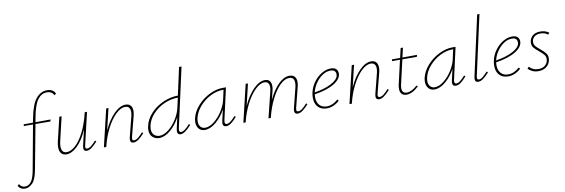

<svg xmlns="http://www.w3.org/2000/svg" viewBox="-188 -1242 6064 2062"><g transform="rotate(-10 2844.0 -211.0)"><path d="M455 -660 437 -643Q426 -665 407 -677Q388 -689 358 -689Q301 -689 259.5 -634.5Q218 -580 192 -436L184 -394L349 -395L344 -374L181 -375L91 105Q72 211 33.5 250Q-5 289 -48 289Q-98 289 -123 247L-106 229Q-86 267 -44 267Q-9 267 19.5 234.5Q48 202 65 109L154 -375H53L57 -394H157L164 -431Q194 -590 245.5 -650.5Q297 -711 365 -711Q430 -711 455 -660Z M792 -77Q756 -37 727.5 -16.5Q699 4 674 4Q641 4 641 -31Q641 -43 644 -56L684 -227Q635 -114 573 -55Q511 4 454 4Q418 4 397.5 -19Q377 -42 377 -87Q377 -116 386 -153L447 -408H472L412 -154Q403 -117 403 -91Q403 -19 461 -19Q505 -19 555 -63.5Q605 -108 650 -196Q695 -284 724 -408H749L667 -59Q664 -47 664 -39Q664 -19 682 -19Q703 -19 725.5 -36Q748 -53 780 -89Z M1304 -77Q1268 -37 1239.5 -16.5Q1211 4 1185 4Q1150 4 1150 -32Q1150 -43 1153 -56L1210 -280Q1216 -306 1216 -326Q1216 -356 1202 -372.5Q1188 -389 1161 -389Q1111 -389 1057 -336.5Q1003 -284 957.5 -195Q912 -106 887 0H861L958 -408H983L927 -173Q977 -282 1042 -347Q1107 -412 1169 -412Q1204 -412 1223 -391Q1242 -370 1242 -331Q1242 -307 1235 -280L1178 -59Q1175 -47 1175 -39Q1175 -19 1194 -19Q1215 -19 1237.5 -36Q1260 -53 1292 -89Z M1804 -89 1816 -77Q1780 -37 1751 -16.5Q1722 4 1698 4Q1663 4 1663 -34Q1663 -46 1666 -59L1693 -182Q1652 -103 1589.5 -49.5Q1527 4 1465 4Q1423 4 1393 -23Q1363 -50 1363 -101Q1363 -120 1367 -137Q1382 -214 1440 -276.5Q1498 -339 1578.5 -374.5Q1659 -410 1740 -410L1806 -711H1833L1689 -61Q1687 -49 1687 -44Q1687 -19 1709 -19Q1727 -19 1750 -36.5Q1773 -54 1804 -89ZM1711 -278 1736 -389H1735Q1661 -389 1586.5 -356Q1512 -323 1459.5 -265Q1407 -207 1393 -137Q1390 -119 1390 -105Q1390 -63 1414 -41Q1438 -19 1473 -19Q1520 -19 1571 -59Q1622 -99 1660 -160Q1698 -221 1711 -278Z M2313 -77Q2278 -37 2250 -16.5Q2222 4 2196 4Q2159 4 2159 -34Q2159 -45 2162 -57L2190 -180Q2149 -103 2086 -49.5Q2023 4 1962 4Q1921 4 1897.5 -24Q1874 -52 1874 -96Q1874 -113 1877 -129Q1893 -205 1949.5 -269Q2006 -333 2081.5 -370.5Q2157 -408 2228 -408H2264L2186 -61Q2184 -47 2184 -43Q2184 -19 2205 -19Q2224 -19 2247 -36.5Q2270 -54 2301 -89ZM2210 -278 2234 -387H2225Q2161 -387 2092 -353Q2023 -319 1971 -259.5Q1919 -200 1904 -129Q1901 -113 1901 -98Q1901 -62 1920 -40.5Q1939 -19 1970 -19Q2017 -19 2068 -59Q2119 -99 2158 -160Q2197 -221 2210 -278Z M3094 -77Q3058 -37 3029.5 -16.5Q3001 4 2975 4Q2940 4 2940 -32Q2940 -43 2943 -56L2999 -280Q3005 -306 3005 -326Q3005 -389 2949 -389Q2901 -389 2850 -340Q2799 -291 2754 -202.5Q2709 -114 2681 0H2656L2726 -285Q2732 -311 2732 -329Q2732 -358 2718.5 -373.5Q2705 -389 2680 -389Q2631 -389 2576.5 -335Q2522 -281 2476.5 -191.5Q2431 -102 2407 0H2382L2479 -408H2504L2448 -172Q2497 -280 2562 -346Q2627 -412 2689 -412Q2723 -412 2740 -391.5Q2757 -371 2757 -335Q2757 -314 2751 -288L2726 -189Q2775 -294 2835.5 -353Q2896 -412 2956 -412Q2992 -412 3011.5 -391.5Q3031 -371 3031 -332Q3031 -307 3024 -280L2968 -59Q2965 -47 2965 -39Q2965 -19 2984 -19Q3005 -19 3027.5 -36Q3050 -53 3082 -89Z M3484 -345Q3484 -286 3407 -238Q3330 -190 3190 -168Q3188 -148 3188 -138Q3188 -83 3216.5 -50.5Q3245 -18 3297 -18Q3360 -18 3419 -71L3432 -56Q3367 3 3293 3Q3232 3 3197.5 -34Q3163 -71 3163 -135Q3163 -165 3170 -194Q3183 -252 3219.5 -302Q3256 -352 3306 -382Q3356 -412 3406 -412Q3447 -412 3465.5 -393Q3484 -374 3484 -345ZM3458 -341Q3458 -361 3445 -375.5Q3432 -390 3399 -390Q3355 -390 3313 -362.5Q3271 -335 3239.5 -290Q3208 -245 3195 -195L3193 -188Q3308 -207 3378 -244.5Q3448 -282 3457 -326Q3458 -330 3458 -341Z M3982 -77Q3946 -37 3917.5 -16.5Q3889 4 3863 4Q3828 4 3828 -32Q3828 -43 3831 -56L3888 -280Q3894 -306 3894 -326Q3894 -356 3880 -372.5Q3866 -389 3839 -389Q3789 -389 3735 -336.5Q3681 -284 3635.5 -195Q3590 -106 3565 0H3539L3636 -408H3661L3605 -173Q3655 -282 3720 -347Q3785 -412 3847 -412Q3882 -412 3901 -391Q3920 -370 3920 -331Q3920 -307 3913 -280L3856 -59Q3853 -47 3853 -39Q3853 -19 3872 -19Q3893 -19 3915.5 -36Q3938 -53 3970 -89Z M4122 -114Q4116 -90 4116 -72Q4116 -15 4169 -15Q4221 -15 4283 -72L4295 -60Q4225 7 4161 7Q4127 7 4109 -13Q4091 -33 4091 -69Q4091 -93 4096 -113L4156 -375H4068L4073 -394H4161L4185 -498H4210L4186 -394L4345 -395L4340 -374L4182 -375Z M4817 -77Q4782 -37 4754 -16.5Q4726 4 4700 4Q4663 4 4663 -34Q4663 -45 4666 -57L4694 -180Q4653 -103 4590 -49.5Q4527 4 4466 4Q4425 4 4401.5 -24Q4378 -52 4378 -96Q4378 -113 4381 -129Q4397 -205 4453.5 -269Q4510 -333 4585.5 -370.5Q4661 -408 4732 -408H4768L4690 -61Q4688 -47 4688 -43Q4688 -19 4709 -19Q4728 -19 4751 -36.5Q4774 -54 4805 -89ZM4714 -278 4738 -387H4729Q4665 -387 4596 -353Q4527 -319 4475 -259.5Q4423 -200 4408 -129Q4405 -113 4405 -98Q4405 -62 4424 -40.5Q4443 -19 4474 -19Q4521 -19 4572 -59Q4623 -99 4662 -160Q4701 -221 4714 -278Z M4909 -31Q4909 -41 4912 -56L5057 -711H5082L4938 -59Q4935 -49 4935 -40Q4935 -19 4956 -19Q4975 -19 4997 -36.5Q5019 -54 5051 -89L5063 -77Q5027 -37 4998.5 -16.5Q4970 4 4944 4Q4909 4 4909 -31Z M5462 -345Q5462 -286 5385 -238Q5308 -190 5168 -168Q5166 -148 5166 -138Q5166 -83 5194.5 -50.5Q5223 -18 5275 -18Q5338 -18 5397 -71L5410 -56Q5345 3 5271 3Q5210 3 5175.5 -34Q5141 -71 5141 -135Q5141 -165 5148 -194Q5161 -252 5197.5 -302Q5234 -352 5284 -382Q5334 -412 5384 -412Q5425 -412 5443.5 -393Q5462 -374 5462 -345ZM5436 -341Q5436 -361 5423 -375.5Q5410 -390 5377 -390Q5333 -390 5291 -362.5Q5249 -335 5217.5 -290Q5186 -245 5173 -195L5171 -188Q5286 -207 5356 -244.5Q5426 -282 5435 -326Q5436 -330 5436 -341Z M5488 -44 5506 -61Q5521 -42 5547 -30Q5573 -18 5604 -18Q5652 -18 5680.5 -44.5Q5709 -71 5709 -111Q5709 -138 5693 -157.5Q5677 -177 5643 -205Q5607 -234 5589.5 -255Q5572 -276 5572 -307Q5572 -352 5603.5 -382Q5635 -412 5692 -412Q5746 -412 5786 -383L5770 -364Q5758 -376 5736.5 -383.5Q5715 -391 5689 -391Q5652 -391 5628.5 -374.5Q5605 -358 5598 -330Q5596 -324 5596 -312Q5596 -287 5611.5 -268.5Q5627 -250 5660 -223Q5697 -193 5715 -170Q5733 -147 5733 -115Q5733 -104 5730 -90Q5720 -47 5686 -21.5Q5652 4 5600 4Q5563 4 5534 -9.5Q5505 -23 5488 -44Z"/></g></svg>

Font: Ysabeau Extralight
Style: Italic
Weight: 200
Italic angle: -12°
Designer: Christian Thalmann (Catharsis Fonts)
Version: Version 0.003